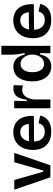

<svg xmlns="http://www.w3.org/2000/svg" viewBox="988 -1736 762 2777"><g transform="rotate(-90 1368.5 -348.0)"><path d="M192 0 13 -522H153L274 -102H289L410 -522H545L366 0Z M854 13Q790 13 740.5 -5Q691 -23 657 -57.5Q623 -92 605.5 -141Q588 -190 588 -252Q588 -314 605 -366Q622 -418 655 -456Q688 -494 736 -515Q784 -536 844 -536Q901 -536 946.5 -517Q992 -498 1022.5 -460.5Q1053 -423 1068 -367.5Q1083 -312 1079 -239L669 -236V-309L1004 -312L961 -271Q967 -328 952.5 -364Q938 -400 909.5 -418Q881 -436 845 -436Q804 -436 773.5 -414.5Q743 -393 726 -352.5Q709 -312 709 -254Q709 -167 747.5 -124Q786 -81 854 -81Q883 -81 904 -89Q925 -97 939 -109.5Q953 -122 961.5 -138Q970 -154 974 -171L1085 -147Q1076 -110 1058 -80.5Q1040 -51 1011.5 -30Q983 -9 944 2Q905 13 854 13Z M1191 0V-263V-523H1298L1295 -342H1313Q1322 -406 1341 -449Q1360 -492 1394 -513.5Q1428 -535 1478 -535Q1487 -535 1498.5 -534Q1510 -533 1525 -529L1520 -395Q1504 -402 1487 -404.5Q1470 -407 1457 -407Q1417 -407 1389 -387Q1361 -367 1343.5 -330Q1326 -293 1318 -243V0Z M1795 13Q1729 13 1680.5 -21Q1632 -55 1606 -116.5Q1580 -178 1580 -262Q1580 -341 1603.5 -403Q1627 -465 1674 -500Q1721 -535 1789 -535Q1842 -535 1877 -514.5Q1912 -494 1934 -457Q1956 -420 1968 -371H1989Q1983 -403 1978 -434Q1973 -465 1969.5 -493.5Q1966 -522 1966 -544V-709H2094L2093 -256L2094 0H1986L1988 -148H1969Q1958 -96 1935.5 -60Q1913 -24 1878 -5.5Q1843 13 1795 13ZM1834 -91Q1867 -91 1892.5 -106.5Q1918 -122 1934 -146Q1950 -170 1958.5 -198.5Q1967 -227 1967 -252V-268Q1967 -288 1961.5 -310Q1956 -332 1945.5 -353.5Q1935 -375 1919 -392.5Q1903 -410 1881.5 -420.5Q1860 -431 1833 -431Q1794 -431 1767 -409Q1740 -387 1726 -348.5Q1712 -310 1712 -260Q1712 -209 1726.5 -171Q1741 -133 1768.5 -112Q1796 -91 1834 -91Z M2470 13Q2406 13 2356.5 -5Q2307 -23 2273 -57.5Q2239 -92 2221.5 -141Q2204 -190 2204 -252Q2204 -314 2221 -366Q2238 -418 2271 -456Q2304 -494 2352 -515Q2400 -536 2460 -536Q2517 -536 2562.5 -517Q2608 -498 2638.5 -460.5Q2669 -423 2684 -367.5Q2699 -312 2695 -239L2285 -236V-309L2620 -312L2577 -271Q2583 -328 2568.5 -364Q2554 -400 2525.5 -418Q2497 -436 2461 -436Q2420 -436 2389.5 -414.5Q2359 -393 2342 -352.5Q2325 -312 2325 -254Q2325 -167 2363.5 -124Q2402 -81 2470 -81Q2499 -81 2520 -89Q2541 -97 2555 -109.5Q2569 -122 2577.5 -138Q2586 -154 2590 -171L2701 -147Q2692 -110 2674 -80.5Q2656 -51 2627.5 -30Q2599 -9 2560 2Q2521 13 2470 13Z"/></g></svg>

Font: Bricolage Grotesque 16pt SemiBold
Style: Regular
Weight: 600
Version: Version 1.001;gftools[0.9.33.dev8+g029e19f]